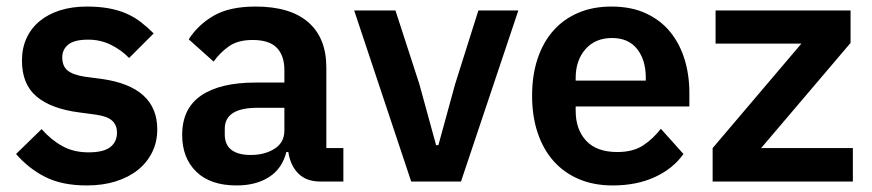

<svg xmlns="http://www.w3.org/2000/svg" viewBox="-20 -554 2660 586"><path d="M245 12Q170 12 119 -13.5Q68 -39 29 -84L107 -160Q136 -127 170.5 -108Q205 -89 250 -89Q296 -89 316.5 -105Q337 -121 337 -149Q337 -172 322.5 -185.5Q308 -199 273 -204L221 -211Q136 -222 91.5 -259.5Q47 -297 47 -369Q47 -407 61 -437.5Q75 -468 101 -489.5Q127 -511 163.5 -522.5Q200 -534 245 -534Q283 -534 312.5 -528.5Q342 -523 366 -512.5Q390 -502 410 -486.5Q430 -471 449 -452L374 -377Q351 -401 319 -417Q287 -433 249 -433Q207 -433 188.5 -418Q170 -403 170 -379Q170 -353 185.5 -339.5Q201 -326 238 -320L291 -313Q460 -289 460 -159Q460 -121 444.5 -89.5Q429 -58 401 -35.5Q373 -13 333.5 -0.5Q294 12 245 12Z M957 0Q915 0 890.5 -24.5Q866 -49 860 -90H854Q841 -39 801 -13.5Q761 12 702 12Q622 12 579 -30Q536 -72 536 -142Q536 -223 594 -262.5Q652 -302 759 -302H848V-340Q848 -384 825 -408Q802 -432 751 -432Q706 -432 678.5 -412.5Q651 -393 632 -366L556 -434Q585 -479 633 -506.5Q681 -534 760 -534Q866 -534 921 -486Q976 -438 976 -348V-102H1028V0ZM745 -81Q788 -81 818 -100Q848 -119 848 -156V-225H766Q666 -225 666 -161V-144Q666 -112 686.5 -96.5Q707 -81 745 -81Z M1235 0 1061 -522H1187L1260 -297L1311 -111H1318L1369 -297L1440 -522H1562L1387 0Z M1850 12Q1792 12 1746.5 -7.5Q1701 -27 1669.5 -62.5Q1638 -98 1621 -148.5Q1604 -199 1604 -262Q1604 -324 1620.5 -374Q1637 -424 1668 -459.5Q1699 -495 1744 -514.5Q1789 -534 1846 -534Q1907 -534 1952 -513Q1997 -492 2026 -456Q2055 -420 2069.5 -372.5Q2084 -325 2084 -271V-229H1737V-216Q1737 -159 1769 -124.5Q1801 -90 1864 -90Q1912 -90 1942.5 -110Q1973 -130 1997 -161L2066 -84Q2034 -39 1978.5 -13.5Q1923 12 1850 12ZM1848 -438Q1797 -438 1767 -404Q1737 -370 1737 -316V-308H1951V-317Q1951 -371 1924.5 -404.5Q1898 -438 1848 -438Z M2155 0V-102L2426 -421H2164V-522H2576V-423L2303 -102H2583V0Z"/></svg>

Font: IBM Plex Sans Hebrew SmBld
Style: Regular
Weight: 600
Designer: Mike Abbink, Paul van der Laan, Pieter van Rosmalen, Yanek Iontef
Foundry: Bold Monday
Version: Version 1.3